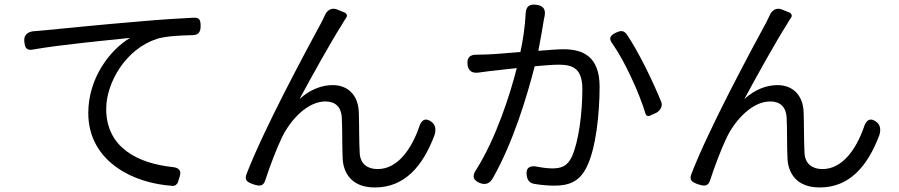

<svg xmlns="http://www.w3.org/2000/svg" viewBox="-20 -796 3960 846"><path d="M495 -58C565 -8 654 17 740 23C751 24 760 17 764 7L771 -16L772 -19C780 -42 770 -58 739 -60C593 -76 448 -142 448 -316C448 -431 533 -580 672 -625C712 -637 775 -640 827 -641C853 -641 864 -654 864 -680C864 -707 860 -719 833 -718C771 -715 691 -710 600 -702C419 -687 234 -668 171 -662C162 -661 150 -660 135 -659C105 -658 84 -644 87 -614C90 -584 97 -572 127 -578C246 -599 458 -619 553 -629C463 -575 369 -451 369 -298C369 -189 421 -110 495 -58Z M1231 -384C1169 -262 1105 -129 1067 -31C1056 -3 1067 6 1096 16C1126 26 1141 25 1150 -5C1168 -61 1200 -145 1223 -192C1261 -269 1335 -349 1414 -349C1458 -349 1483 -324 1486 -280C1489 -227 1487 -151 1490 -94C1494 -36 1527 30 1632 30C1762 30 1842 -62 1894 -199C1901 -219 1901 -243 1884 -257C1856 -280 1836 -269 1826 -234C1794 -143 1734 -51 1644 -51C1601 -51 1568 -72 1565 -121C1562 -169 1563 -244 1561 -302C1558 -379 1511 -421 1446 -421C1399 -421 1348 -403 1300 -360C1351 -455 1442 -618 1485 -685C1492 -697 1499 -709 1506 -719C1511 -726 1509 -736 1498 -741L1473 -751L1466 -754C1444 -763 1424 -754 1413 -732C1407 -718 1400 -705 1394 -693C1368 -646 1301 -521 1231 -384Z M2757 -464C2786 -404 2810 -342 2825 -293C2827 -286 2835 -282 2845 -287L2867 -297L2870 -298C2892 -309 2900 -331 2894 -346C2859 -433 2795 -566 2742 -644C2729 -662 2716 -662 2696 -653C2668 -640 2660 -627 2679 -603C2706 -564 2733 -515 2757 -464ZM2194 -489 2257 -496C2227 -377 2164 -183 2078 -48C2059 -20 2064 -1 2096 11C2120 20 2138 12 2151 -10C2242 -170 2302 -372 2336 -504C2379 -508 2419 -511 2442 -511C2504 -511 2546 -494 2546 -404C2546 -298 2530 -171 2499 -104C2479 -62 2450 -54 2414 -54C2398 -54 2375 -56 2350 -61C2315 -69 2295 -57 2301 -22C2304 -2 2313 10 2333 14C2361 19 2394 22 2422 22C2485 22 2533 6 2565 -60C2606 -141 2622 -297 2622 -414C2622 -546 2550 -579 2463 -579C2439 -579 2398 -576 2352 -572L2365 -642L2377 -713C2378 -716 2378 -718 2379 -721C2386 -753 2376 -771 2343 -775C2310 -779 2297 -766 2296 -733C2293 -679 2285 -621 2273 -567C2214 -562 2156 -557 2124 -556C2109 -556 2095 -555 2082 -555C2051 -556 2037 -543 2040 -512C2043 -484 2059 -473 2087 -476C2104 -478 2120 -480 2132 -482Z M3191 -384C3129 -262 3065 -129 3027 -31C3016 -3 3027 6 3056 16C3086 26 3101 25 3110 -5C3128 -61 3160 -145 3183 -192C3221 -269 3295 -349 3374 -349C3418 -349 3443 -324 3446 -280C3449 -227 3447 -151 3450 -94C3454 -36 3487 30 3592 30C3722 30 3802 -62 3854 -199C3861 -219 3861 -243 3844 -257C3816 -280 3796 -269 3786 -234C3754 -143 3694 -51 3604 -51C3561 -51 3528 -72 3525 -121C3522 -169 3523 -244 3521 -302C3518 -379 3471 -421 3406 -421C3359 -421 3308 -403 3260 -360C3311 -455 3402 -618 3445 -685C3452 -697 3459 -709 3466 -719C3471 -726 3469 -736 3458 -741L3433 -751L3426 -754C3404 -763 3384 -754 3373 -732C3367 -718 3360 -705 3354 -693C3328 -646 3261 -521 3191 -384Z"/></svg>

Font: GenSenRounded2 TW R
Style: Regular
Weight: 400
Version: Version 2.100;PS 2.1;hotconv 16.6.51;makeotf.lib2.5.65220 DE